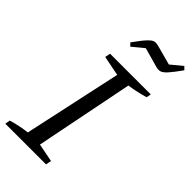

<svg xmlns="http://www.w3.org/2000/svg" viewBox="-281 -942 1007 1007"><g transform="rotate(45 222.0 -439.0)"><path d="M-11 0 -6 -28Q51 -45 105 -51L223 -596L112 -618L118 -648H420L415 -622Q379 -612 353 -606.5Q327 -601 304 -598L195 -51L297 -31L291 0ZM167 -749 151 -765Q186 -814 205.5 -834.5Q225 -855 237.5 -857.5Q250 -860 265 -856L376 -826L439 -878L455 -862Q421 -814 402 -793.5Q383 -773 369.5 -769.5Q356 -766 341 -770L230 -801Z"/></g></svg>

Font: Piazzolla SC
Style: Italic
Weight: 400
Italic angle: -11.3°
Designer: Juan Pablo del Peral
Foundry: Huerta Tipografica
Version: Version 1.330